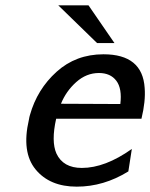

<svg xmlns="http://www.w3.org/2000/svg" viewBox="-20 -688 562 718"><path d="M88 -240Q90 -252 92 -258Q119 -354 191.5 -419.5Q264 -485 367 -485Q513 -485 521 -359Q525 -310 509 -244H190Q171 -159 191 -114Q216 -60 286 -60Q373 -60 473 -131L460 -47Q368 10 267 10Q166 10 113 -54.5Q60 -119 88 -240ZM208 -300 430 -299Q437 -357 415 -386Q393 -415 350 -415Q303 -415 265 -381Q227 -347 208 -300ZM198 -668H311L408 -527H343Z"/></svg>

Font: Coval
Style: Medium Italic
Weight: 500
Foundry: Context Ltd
Version: Version 001.000